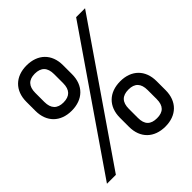

<svg xmlns="http://www.w3.org/2000/svg" viewBox="-202 -867 1004 1004"><g transform="rotate(-45 300.0 -365.0)"><path d="M156 -400C239 -400 292 -451 292 -534V-601C292 -684 239 -735 156 -735C74 -735 21 -684 21 -601V-534C21 -451 74 -400 156 -400ZM82 0 584 -730H518L16 0ZM156 -461C111 -461 87 -485 87 -534V-601C87 -650 111 -674 156 -674C202 -674 226 -650 226 -601V-534C226 -485 202 -461 156 -461ZM444 5C526 5 579 -46 579 -129V-196C579 -279 526 -330 444 -330C361 -330 308 -279 308 -196V-129C308 -46 361 5 444 5ZM444 -57C397 -57 374 -80 374 -129V-196C374 -245 397 -269 444 -269C490 -269 513 -245 513 -196V-129C513 -80 490 -57 444 -57Z"/></g></svg>

Font: Tekne LDO Light
Style: Regular
Weight: 300
Monospace: yes
Designer: Alessio Laiso, Mario Rullo, Paolo Rosset
Foundry: Alessio Laiso
Version: Version 1.000;hotconv 1.0.109;makeotfexe 2.5.65596